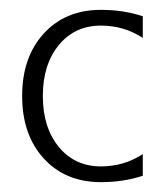

<svg xmlns="http://www.w3.org/2000/svg" viewBox="-20 -365 340 390"><path d="M270 -332V-288Q232 -313 185 -313Q132 -313 99.5 -273.5Q67 -234 67 -170Q67 -106 99.5 -66.5Q132 -27 185 -27Q232 -27 270 -52V-8Q231 5 185 5Q113 5 69 -43Q25 -91 25 -170Q25 -249 69 -297Q113 -345 185 -345Q231 -345 270 -332Z"/></svg>

Font: Glametrix
Style: Light
Weight: 300
Designer: gluk
Foundry: gluk
Version: Version 0.40